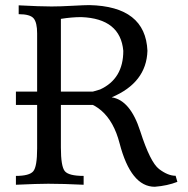

<svg xmlns="http://www.w3.org/2000/svg" viewBox="-20 -714 726 742"><path d="M578.1 7.8Q485.8 7.8 442.1 -160.4Q398.4 -328.6 248 -328.6L247.6 -345.7Q317.9 -351.6 366.7 -368.2Q456.5 -409.2 456.5 -517.6Q445.3 -642.1 294.4 -647.9Q257.3 -647.9 215.3 -641.1V-144Q215.3 -70.8 230.5 -52.5Q245.6 -34.2 303.2 -34.2V0Q225.1 -3.9 166.5 -3.9Q125.5 -3.9 41.5 0V-34.2Q93.3 -34.2 108.4 -52Q123.5 -69.8 123.5 -140.1V-585Q123.5 -627 109.9 -643.1Q96.2 -659.2 52.2 -659.2V-693.4Q134.8 -689 179.2 -689Q211.9 -689 260.5 -691.7Q309.1 -694.3 325.2 -694.3Q542.5 -689.5 549.8 -517.6Q545.9 -394.5 411.6 -337.9Q483.4 -327.1 522 -207Q560.5 -86.9 594.7 -60.8Q628.9 -34.7 658.7 -34.7L665.5 -11.2Q627 3.9 578.1 7.8ZM349.1 -308.6H41.5V-359.9H349.1Z"/></svg>

Font: Almanac
Style: Regular
Weight: 400
Designer: Eden's Almanac
Version: Version 3.501;March 28, 2021;FontCreator 13.0.0.2683 64-bit